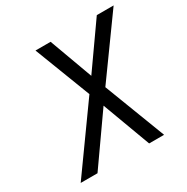

<svg xmlns="http://www.w3.org/2000/svg" viewBox="-160 -840 956 979"><g transform="rotate(-30 318.5 -350.0)"><path d="M39 0 304 -370 177 -700H266L359 -446L538 -700H637L392 -360L530 0H442L337 -283L138 0Z"/></g></svg>

Font: Overpass
Style: Italic
Weight: 400
Italic angle: -10°
Designer: Delve Withrington, Dave Bailey, Thomas Jockin
Foundry: Delve Fonts LLC
Version: Version 4.000